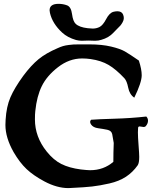

<svg xmlns="http://www.w3.org/2000/svg" viewBox="-20 -964 798 985"><path d="M561.5 -903.3Q572.3 -906.2 582 -906.2Q604.5 -906.2 611.3 -889.6Q615.2 -880.9 615.2 -871.1Q615.2 -861.3 609.4 -850.6Q603.5 -839.8 597.7 -833Q591.8 -826.2 579.1 -814Q566.4 -801.8 561.5 -795.9Q538.1 -770.5 500 -759.8Q485.4 -754.9 467.8 -754.9Q462.9 -754.9 451.7 -755.4Q440.4 -755.9 433.6 -755.9Q426.8 -755.9 415.5 -755.4Q404.3 -754.9 399.4 -754.9Q384.8 -754.9 370.1 -758.8Q326.2 -771.5 298.8 -796.9Q249 -842.8 236.3 -897.5Q234.4 -907.2 234.4 -911.1Q234.4 -944.3 280.3 -944.3Q303.7 -944.3 324.2 -936.5Q344.7 -928.7 349.6 -891.6Q354.5 -854.5 368.2 -841.8Q386.7 -824.2 429.7 -819.3Q449.2 -817.4 456.1 -817.4Q473.6 -817.4 490.2 -825.2Q507.8 -834 524.4 -865.7Q541 -897.5 561.5 -903.3ZM686.5 -116.2Q661.1 -80.1 626 -57.1Q590.8 -34.2 541.5 -22.9Q492.2 -11.7 453.1 -7.3Q414.1 -2.9 349.6 0Q345.7 0 339.8 0.5Q334 1 331.1 1Q272.5 1 208 -33.2Q151.4 -63.5 116.2 -96.7Q81.1 -129.9 49.8 -183.6Q7.8 -257.8 7.8 -323.2Q7.8 -340.8 8.8 -349.6Q12.7 -417 33.7 -465.3Q54.7 -513.7 99.6 -575.2Q139.6 -628.9 177.7 -660.2Q215.8 -691.4 275.4 -716.8Q290 -723.6 303.2 -727.5Q316.4 -731.4 333.5 -733.4Q350.6 -735.4 357.9 -735.8Q365.2 -736.3 389.2 -736.3Q413.1 -736.3 419.9 -736.3H438.5Q502.9 -736.3 549.8 -725.1Q596.7 -713.9 620.6 -700.2Q644.5 -686.5 692.4 -653.3Q707 -608.4 707 -578.1Q707 -541 668.9 -462.9Q644.5 -479.5 637.7 -514.2Q630.9 -548.8 618.2 -562.5Q575.2 -608.4 537.1 -630.9Q499 -653.3 444.3 -661.1Q422.9 -664.1 401.4 -664.1Q335 -664.1 277.3 -619.1Q220.7 -575.2 194.8 -522.9Q168.9 -470.7 161.1 -394.5Q159.2 -379.9 159.2 -351.6Q159.2 -261.7 219.7 -186.5Q254.9 -142.6 294.9 -122.6Q335 -102.5 394.5 -94.7Q427.7 -90.8 442.4 -90.8Q511.7 -90.8 561.5 -133.8Q561.5 -159.2 562 -181.6Q562.5 -204.1 563 -214.8Q563.5 -225.6 563.5 -230.5Q563.5 -231.4 555.7 -275.4Q551.8 -293.9 530.3 -298.3Q508.8 -302.7 483.4 -306.2Q458 -309.6 447.3 -325.2Q437.5 -339.8 447.3 -349.6Q482.4 -352.5 567.4 -355Q652.3 -357.4 730.5 -366.2Q739.3 -357.4 739.3 -344.7Q739.3 -330.1 727.5 -316.4Q723.6 -312.5 716.8 -312.5Q712.9 -312.5 706.1 -314Q699.2 -315.4 696.3 -315.4Q689.5 -315.4 688.5 -308.6Q687.5 -300.8 687.5 -285.2Q687.5 -261.7 690.9 -218.3Q694.3 -174.8 694.3 -159.2Q694.3 -127.9 686.5 -116.2Z"/></svg>

Font: LPEducational
Style: Medium
Weight: 500
Designer: Based on Essays1743, by John Stracke, which says:

Based on the typeface in a 1743 English translation of the essays of 
Version: Version 001.204